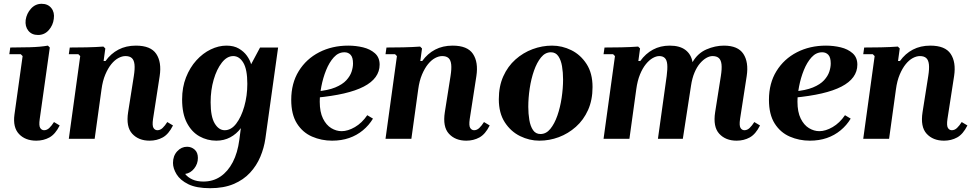

<svg xmlns="http://www.w3.org/2000/svg" viewBox="-20 -730 5128 1010"><path d="M264 -88 294 -70Q271 -24 240 -7Q209 10 171 10Q113 10 80 -25Q47 -60 56 -127L99 -435L89 -445H29L34 -480Q81 -480 136.5 -481.5Q192 -483 232 -490L242 -480L189 -104Q184 -69 191.5 -57Q199 -45 212 -45Q227 -45 239.5 -57Q252 -69 264 -88ZM180 -546Q147 -546 129 -568.5Q111 -591 115 -625Q120 -659 143 -684.5Q166 -710 199 -710Q232 -710 250 -687.5Q268 -665 263 -631Q259 -597 236.5 -571.5Q214 -546 180 -546Z M860 -88 890 -70Q867 -24 836 -7Q805 10 767 10Q709 10 675.5 -26.5Q642 -63 654 -140L684 -330Q690 -368 687.5 -391Q685 -414 673.5 -424.5Q662 -435 640 -435Q622 -435 602.5 -424.5Q583 -414 565.5 -392.5Q548 -371 534 -338Q520 -305 514 -260L478 0H342L402 -435L392 -445H342L347 -480Q386 -480 435 -481Q484 -482 524 -485L534 -475L525 -409H535Q563 -448 603 -469Q643 -490 695 -490Q773 -490 802 -446.5Q831 -403 820 -330L785 -104Q780 -69 787.5 -57Q795 -45 808 -45Q823 -45 835.5 -57Q848 -69 860 -88Z M890 127Q890 90 912 66Q934 42 964 42Q987 42 1004 57Q1021 72 1021 101Q1021 132 1001.5 156.5Q982 181 954 185Q968 203 992 214Q1016 225 1050 225Q1101 225 1140 198.5Q1179 172 1204.5 123Q1230 74 1239 5L1247 -56Q1224 -25 1191 -7.5Q1158 10 1118 10Q1070 10 1029 -13Q988 -36 963 -84Q938 -132 938 -207Q938 -271 958.5 -323Q979 -375 1013 -412.5Q1047 -450 1088.5 -470Q1130 -490 1171 -490Q1210 -490 1236.5 -474.5Q1263 -459 1279 -436.5Q1295 -414 1301 -392L1348 -480H1443L1376 -1Q1369 48 1349.5 94.5Q1330 141 1295.5 178.5Q1261 216 1209 238Q1157 260 1085 260Q1013 260 970.5 239Q928 218 909 187Q890 156 890 127ZM1088 -192Q1088 -116 1109.5 -80.5Q1131 -45 1162 -45Q1196 -45 1222.5 -79.5Q1249 -114 1265 -170Q1281 -226 1281 -289Q1281 -365 1260 -400Q1239 -435 1207 -435Q1174 -435 1147 -400.5Q1120 -366 1104 -311Q1088 -256 1088 -192Z M1727 10Q1671 10 1621.5 -11.5Q1572 -33 1542 -80.5Q1512 -128 1512 -205Q1512 -292 1551.5 -356Q1591 -420 1659 -455Q1727 -490 1812 -490Q1852 -490 1889.5 -481Q1927 -472 1952 -450Q1977 -428 1977 -390Q1977 -354 1956 -325Q1935 -296 1893.5 -274.5Q1852 -253 1789.5 -238.5Q1727 -224 1643 -216V-249Q1705 -254 1743.5 -270Q1782 -286 1802 -308Q1822 -330 1829.5 -353Q1837 -376 1837 -396Q1837 -428 1824.5 -441.5Q1812 -455 1792 -455Q1760 -455 1736 -428.5Q1712 -402 1695.5 -361Q1679 -320 1670.5 -275.5Q1662 -231 1662 -195Q1662 -141 1679 -106.5Q1696 -72 1722.5 -56Q1749 -40 1777 -40Q1810 -40 1847 -61.5Q1884 -83 1912 -124L1942 -106Q1921 -71 1889 -44.5Q1857 -18 1816.5 -4Q1776 10 1727 10Z M2526 -88 2556 -70Q2533 -24 2502 -7Q2471 10 2433 10Q2375 10 2341.5 -26.5Q2308 -63 2320 -140L2350 -330Q2356 -368 2353.5 -391Q2351 -414 2339.5 -424.5Q2328 -435 2306 -435Q2288 -435 2268.5 -424.5Q2249 -414 2231.5 -392.5Q2214 -371 2200 -338Q2186 -305 2180 -260L2144 0H2008L2068 -435L2058 -445H2008L2013 -480Q2052 -480 2101 -481Q2150 -482 2190 -485L2200 -475L2191 -409H2201Q2229 -448 2269 -469Q2309 -490 2361 -490Q2439 -490 2468 -446.5Q2497 -403 2486 -330L2451 -104Q2446 -69 2453.5 -57Q2461 -45 2474 -45Q2489 -45 2501.5 -57Q2514 -69 2526 -88Z M2884 -490Q2937 -490 2985.5 -466Q3034 -442 3065.5 -393.5Q3097 -345 3097 -272Q3097 -204 3073.5 -151.5Q3050 -99 3009.5 -63Q2969 -27 2919.5 -8.5Q2870 10 2817 10Q2765 10 2716 -14Q2667 -38 2635.5 -86.5Q2604 -135 2604 -208Q2604 -276 2627.5 -328.5Q2651 -381 2691.5 -417Q2732 -453 2782 -471.5Q2832 -490 2884 -490ZM2823 -25Q2853 -25 2875 -52Q2897 -79 2912 -122Q2927 -165 2934.5 -215.5Q2942 -266 2942 -312Q2942 -349 2936.5 -381.5Q2931 -414 2917 -434.5Q2903 -455 2878 -455Q2848 -455 2826 -428Q2804 -401 2789 -358Q2774 -315 2766.5 -265Q2759 -215 2759 -168Q2759 -132 2764.5 -99Q2770 -66 2784 -45.5Q2798 -25 2823 -25Z M3948 -88 3978 -70Q3955 -24 3924 -7Q3893 10 3855 10Q3797 10 3763.5 -26.5Q3730 -63 3742 -140L3772 -330Q3778 -368 3775.5 -391Q3773 -414 3761.5 -424.5Q3750 -435 3728 -435Q3713 -435 3696 -425.5Q3679 -416 3662.5 -397Q3646 -378 3633.5 -348.5Q3621 -319 3615 -279L3572 0H3441L3487 -330Q3492 -368 3490 -391Q3488 -414 3477.5 -424.5Q3467 -435 3448 -435Q3432 -435 3413.5 -424.5Q3395 -414 3377.5 -392.5Q3360 -371 3346.5 -338Q3333 -305 3327 -260L3291 0H3155L3215 -435L3205 -445H3155L3160 -480Q3199 -480 3248 -481Q3297 -482 3337 -485L3347 -475L3338 -409H3348Q3376 -448 3415 -469Q3454 -490 3503 -490Q3556 -490 3586 -467Q3616 -444 3623 -403Q3650 -450 3696 -470Q3742 -490 3788 -490Q3862 -490 3890.5 -446.5Q3919 -403 3908 -330L3873 -104Q3868 -69 3875.5 -57Q3883 -45 3896 -45Q3911 -45 3923.5 -57Q3936 -69 3948 -88Z M4240 10Q4184 10 4134.5 -11.5Q4085 -33 4055 -80.5Q4025 -128 4025 -205Q4025 -292 4064.5 -356Q4104 -420 4172 -455Q4240 -490 4325 -490Q4365 -490 4402.5 -481Q4440 -472 4465 -450Q4490 -428 4490 -390Q4490 -354 4469 -325Q4448 -296 4406.5 -274.5Q4365 -253 4302.5 -238.5Q4240 -224 4156 -216V-249Q4218 -254 4256.5 -270Q4295 -286 4315 -308Q4335 -330 4342.5 -353Q4350 -376 4350 -396Q4350 -428 4337.5 -441.5Q4325 -455 4305 -455Q4273 -455 4249 -428.5Q4225 -402 4208.5 -361Q4192 -320 4183.5 -275.5Q4175 -231 4175 -195Q4175 -141 4192 -106.5Q4209 -72 4235.5 -56Q4262 -40 4290 -40Q4323 -40 4360 -61.5Q4397 -83 4425 -124L4455 -106Q4434 -71 4402 -44.5Q4370 -18 4329.5 -4Q4289 10 4240 10Z M5039 -88 5069 -70Q5046 -24 5015 -7Q4984 10 4946 10Q4888 10 4854.5 -26.5Q4821 -63 4833 -140L4863 -330Q4869 -368 4866.5 -391Q4864 -414 4852.5 -424.5Q4841 -435 4819 -435Q4801 -435 4781.5 -424.5Q4762 -414 4744.5 -392.5Q4727 -371 4713 -338Q4699 -305 4693 -260L4657 0H4521L4581 -435L4571 -445H4521L4526 -480Q4565 -480 4614 -481Q4663 -482 4703 -485L4713 -475L4704 -409H4714Q4742 -448 4782 -469Q4822 -490 4874 -490Q4952 -490 4981 -446.5Q5010 -403 4999 -330L4964 -104Q4959 -69 4966.5 -57Q4974 -45 4987 -45Q5002 -45 5014.5 -57Q5027 -69 5039 -88Z"/></svg>

Font: Brygada 1918
Style: Italic
Weight: 400
Italic angle: -8°
Designer: Mateusz Machalski | Borys Kosmynka | Przemek Hoffer
Foundry: NIEPODLEGLA 2018
Version: Version 3.006